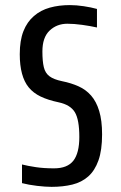

<svg xmlns="http://www.w3.org/2000/svg" viewBox="-20 -727 474 754"><path d="M380.9 -199.2Q380.9 -137.2 366.7 -97.2Q352.5 -57.1 326.7 -34.2Q300.8 -11.2 264.2 -2.2Q227.5 6.8 182.6 6.8Q158.7 6.8 125.7 2.9Q92.8 -1 66.4 -7.8V-81.1Q89.8 -75.2 120.8 -70.6Q151.9 -65.9 192.4 -65.9Q244.6 -65.9 268.1 -95.9Q291.5 -126 291.5 -189Q291.5 -257.3 273.9 -286.4Q256.3 -315.4 210.4 -325.2Q168.5 -334 139.6 -347.9Q110.8 -361.8 92.8 -383.8Q57.6 -426.8 57.6 -514.2Q57.6 -567.9 72 -604.5Q86.4 -641.1 113.3 -664.1Q139.6 -687 175.5 -697Q211.4 -707 254.4 -707Q279.8 -707 309.1 -702.6Q338.4 -698.2 360.8 -691.9V-619.1Q334.5 -625 302.5 -629.4Q270.5 -633.8 244.6 -633.8Q203.1 -633.8 174.8 -606.9Q146.5 -580.1 146.5 -524.9Q146.5 -486.3 152.1 -463.1Q157.7 -439.9 174.3 -427.5Q190.9 -415 223.6 -408.2Q259.8 -400.9 288.6 -387.9Q317.4 -375 337.9 -351.6Q358.4 -328.1 369.6 -291Q380.9 -253.9 380.9 -199.2Z"/></svg>

Font: Moulpali
Style: Regular
Weight: 400
Designer: Danh Hong
Version: Version 8.002; ttfautohint (v1.8.3)